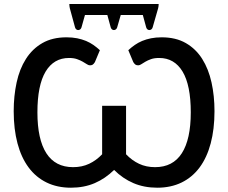

<svg xmlns="http://www.w3.org/2000/svg" viewBox="-20 -910 1116 939"><path d="M607.5 -664.5 632 -606C636 -599.7 639.8 -595.5 643.2 -593.5C646.8 -591.5 651 -590.5 656 -590.5C660.7 -590.5 665.8 -592.3 671.2 -596C676.8 -599.7 683.3 -603.8 691 -608.2C698.7 -612.8 707.9 -616.9 718.8 -620.8C729.6 -624.6 742.8 -626.5 758.5 -626.5C808.2 -626.5 846.3 -604.2 873 -559.8C899.7 -515.2 913 -448.8 913 -360.5C913 -272.5 898.4 -205.8 869.2 -160.5C840.1 -115.2 796.5 -92.5 738.5 -92.5C709.5 -92.5 683.3 -98 660 -109C636.7 -120 615.5 -135.5 596.5 -155.5V-392.5H479.5V-155.5C460.5 -135.5 439.3 -120 416 -109C392.7 -98 366.5 -92.5 337.5 -92.5C279.5 -92.5 235.9 -115.2 206.7 -160.5C177.6 -205.8 163 -272.5 163 -360.5C163 -448.8 176.3 -515.2 203 -559.8C229.7 -604.2 267.8 -626.5 317.5 -626.5C332.8 -626.5 345.9 -624.6 356.7 -620.8C367.6 -616.9 376.9 -612.8 384.8 -608.2C392.6 -603.8 399.2 -599.7 404.8 -596C410.2 -592.3 415.3 -590.5 420 -590.5C425 -590.5 429.2 -591.5 432.8 -593.5C436.2 -595.5 440 -599.7 444 -606L468.5 -664.5C458.8 -673.5 448.4 -681.9 437.3 -689.8C426.1 -697.6 413.9 -704.2 400.8 -709.8C387.6 -715.2 373.1 -719.6 357.3 -722.8C341.4 -725.9 324.2 -727.5 305.5 -727.5C259.2 -727.5 219.7 -718.1 187 -699.2C154.3 -680.4 127.6 -654.6 106.8 -621.7C85.9 -588.9 70.8 -550.6 61.3 -506.7C51.8 -462.9 47 -416 47 -366C47 -307.7 53.2 -255.3 65.5 -209C77.8 -162.7 95.9 -123.4 119.8 -91.2C143.6 -59.1 172.9 -34.5 207.8 -17.5C242.6 -0.5 282.3 8 327 8C370 8 408.8 0.5 443.5 -14.5C478.2 -29.5 509.7 -51 538 -79C566 -51 597.4 -29.5 632.3 -14.5C667.1 0.5 706 8 749 8C793.7 8 833.4 -0.5 868.3 -17.5C903.1 -34.5 932.4 -59.1 956.3 -91.2C980.1 -123.4 998.2 -162.7 1010.5 -209C1022.8 -255.3 1029 -307.7 1029 -366C1029 -416 1024.2 -462.9 1014.5 -506.7C1004.8 -550.6 989.7 -588.9 969 -621.7C948.3 -654.6 921.7 -680.4 889 -699.2C856.3 -718.1 816.8 -727.5 770.5 -727.5C751.8 -727.5 734.6 -725.9 718.8 -722.8C702.9 -719.6 688.4 -715.2 675.3 -709.8C662.1 -704.2 649.9 -697.6 638.8 -689.8C627.6 -681.9 617.2 -673.5 607.5 -664.5ZM756 -890.5H319C319 -886.2 319.3 -882.4 319.8 -879.2C320.3 -876.1 320.8 -872.8 321.5 -869.5L347 -776C348.3 -771.7 350.4 -768.4 353.3 -766.2C356.1 -764.1 359.2 -763 362.5 -763C365.8 -763 369 -764.1 372 -766.2C375 -768.4 377.2 -771.7 378.5 -776L395.5 -836.5H505L521.5 -776C522.8 -771.7 524.9 -768.4 527.8 -766.2C530.6 -764.1 533.7 -763 537 -763C540.3 -763 543.5 -764.1 546.5 -766.2C549.5 -768.4 551.7 -771.7 553 -776L570.5 -836.5H678.5L695 -776C696.3 -771.7 698.4 -768.4 701.3 -766.2C704.1 -764.1 707.2 -763 710.5 -763C713.8 -763 717 -764.1 720 -766.2C723 -768.4 725.2 -771.7 726.5 -776L753.5 -870C754.2 -873.7 754.8 -876.9 755.3 -879.8C755.8 -882.6 756 -886.2 756 -890.5Z"/></svg>

Font: Lato Semibold
Style: Regular
Weight: 600
Designer: Lukasz Dziedzic
Foundry: tyPoland Lukasz Dziedzic
Version: Version 2.006; 2014-01-15